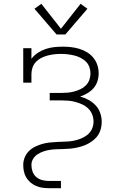

<svg xmlns="http://www.w3.org/2000/svg" viewBox="-20 -783 640 1008"><path d="M236 205Q219 205 202 202.5Q185 200 169 193Q153 186 140 175Q127 164 118 149Q109 134 105.5 117Q102 100 102 83Q102 63 109.5 44Q117 25 131.5 10.5Q146 -4 164.5 -13Q183 -22 202.5 -27.5Q222 -33 242.5 -35Q263 -37 283 -38Q303 -39 323.5 -39.5Q344 -40 363.5 -43.5Q383 -47 402.5 -54.5Q422 -62 438 -74.5Q454 -87 462.5 -105.5Q471 -124 471 -145Q471 -164 464 -182Q457 -200 443 -213.5Q429 -227 411.5 -235Q394 -243 375.5 -248Q357 -253 338 -254.5Q319 -256 300 -256H241V-295H300Q317 -295 334.5 -296.5Q352 -298 369 -302.5Q386 -307 402 -314.5Q418 -322 430.5 -334.5Q443 -347 449 -363.5Q455 -380 455 -397Q455 -415 449 -431.5Q443 -448 430.5 -460Q418 -472 402 -480Q386 -488 369 -492Q352 -496 335 -498Q318 -500 300 -500Q300 -500 300 -500Q300 -500 300 -500Q282 -500 264.5 -498Q247 -496 230 -491.5Q213 -487 197 -479Q181 -471 169 -458.5Q157 -446 151 -429Q145 -412 145 -394V-349H102V-530H145V-474Q158 -492 177.5 -505Q197 -518 219 -525.5Q241 -533 264 -535.5Q287 -538 309 -538Q309 -538 309 -538Q309 -538 310 -538Q332 -538 354 -535.5Q376 -533 397 -526.5Q418 -520 437 -508.5Q456 -497 470 -480Q484 -463 491 -441.5Q498 -420 498 -398Q498 -377 491.5 -356.5Q485 -336 471.5 -320.5Q458 -305 439.5 -294Q421 -283 401 -276Q424 -270 445 -258.5Q466 -247 482 -230Q498 -213 506 -190Q514 -167 514 -144Q514 -144 514 -143.5Q514 -143 514 -143Q514 -143 514 -143Q514 -143 514 -143Q514 -126 510 -109Q506 -92 497 -77Q488 -62 474.5 -50.5Q461 -39 446 -30.5Q431 -22 414.5 -16.5Q398 -11 381 -7.5Q364 -4 347 -2.5Q330 -1 312.5 -0.5Q295 0 277.5 0.5Q260 1 243 3.5Q226 6 209.5 11.5Q193 17 178 26.5Q163 36 154 51Q145 66 145 83Q145 101 151 118Q157 135 170.5 146.5Q184 158 201.5 162.5Q219 167 236 167H300V205ZM277 -602 161 -737 197 -763 300 -632 403 -763 439 -737 323 -602Z"/></svg>

Font: Iosevka Slab XLtEx
Style: Regular
Weight: 200
Width: 7
Monospace: yes
Designer: Belleve Invis
Foundry: Belleve Invis
Version: Version 11.1.0; ttfautohint (v1.8.3)